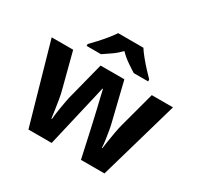

<svg xmlns="http://www.w3.org/2000/svg" viewBox="-161 -956 1179 1146"><g transform="rotate(30 428.0 -383.0)"><path d="M485 -191Q481 -208 473.5 -241.5Q466 -275 457 -313.5Q448 -352 440 -384.5Q432 -417 429 -432H425Q422 -417 414.5 -384.5Q407 -352 398 -313.5Q389 -275 381 -241Q373 -207 369 -189L325 0H165L10 -546H158L221 -304Q228 -279 233.5 -244Q239 -209 244 -176.5Q249 -144 251 -125H255Q256 -139 259 -162.5Q262 -186 266.5 -211Q271 -236 274.5 -256.5Q278 -277 280 -284L347 -546H511L575 -284Q579 -270 584.5 -239Q590 -208 594.5 -176Q599 -144 599 -125H603Q605 -142 610 -174.5Q615 -207 621.5 -243Q628 -279 635 -304L700 -546H846L689 0H527ZM515 -766Q529 -744 551.5 -716.5Q574 -689 598 -663Q622 -637 640 -619V-606H541Q515 -622 484 -643.5Q453 -665 427 -692Q401 -665 371 -644Q341 -623 315 -606H216V-619Q235 -638 258.5 -663.5Q282 -689 304.5 -716.5Q327 -744 341 -766Z"/></g></svg>

Font: Noto Sans Tamil
Style: Regular
Weight: 400
Designer: Jelle Bosma - Monotype Design Team
Foundry: Monotype Imaging Inc.
Version: Version 2.003